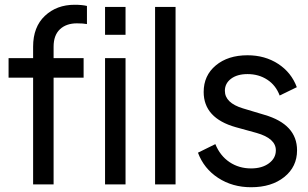

<svg xmlns="http://www.w3.org/2000/svg" viewBox="-20 -774 1295 806"><path d="M119 0V-448H16V-530H119V-578Q119 -661 168.5 -707.5Q218 -754 293 -754Q325 -754 345 -749V-673Q329 -676 303 -676Q258 -676 231.5 -651Q205 -626 205 -578V-530H331V-448H205V0ZM421 -628V-745H507V-628ZM421 0V-530H507V0Z M631 0V-745H717V0Z M1034 12Q956 12 896 -27Q836 -66 811 -133L884 -169Q904 -120 943.5 -93.5Q983 -67 1034 -67Q1080 -67 1109 -88.5Q1138 -110 1138 -143Q1138 -193 1057 -216L970 -240Q835 -278 835 -388Q835 -457 886 -499.5Q937 -542 1019 -542Q1092 -542 1147.5 -506Q1203 -470 1226 -408L1154 -373Q1138 -416 1102 -439.5Q1066 -463 1019 -463Q976 -463 950 -443.5Q924 -424 924 -393Q924 -342 1000 -319L1090 -292Q1227 -252 1227 -143Q1227 -74 1173.5 -31Q1120 12 1034 12Z"/></svg>

Font: Plus Jakarta Display
Style: Regular
Weight: 400
Designer: Gumpita Rahayu
Foundry: Tokotype Studio
Version: Version 1.000;hotconv 1.0.109;makeotfexe 2.5.65596